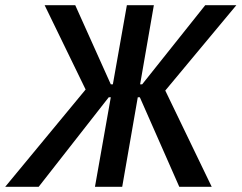

<svg xmlns="http://www.w3.org/2000/svg" viewBox="-61 -720 931 740"><path d="M-41 0H88L358 -345H366L305 0H410L470 -345H478L630 0H755L576 -371L850 -700H730L487 -395H479L532 -700H428L374 -395H366L229 -700H111L269 -375Z"/></svg>

Font: Fixel Text 20240404 Medium
Style: Italic
Weight: 500
Width: 4
Italic angle: -10°
Designer: AlfaBravo + MacPaw
Foundry: Kyrylo Tkachov, Marchela Mozhyna, Serhii Makarenko, Maria Weinstein, Zakhar Kryvoshyya
Version: Version 1.211;Glyphs 3.2 (3225)